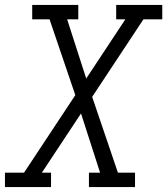

<svg xmlns="http://www.w3.org/2000/svg" viewBox="-33 -755 675 775"><path d="M-13 0V-58H64L271 -371L167 -677H97V-735H283V-677H238L315 -438L473 -677H436V-735H622V-677H546L339 -364L443 -58H512V0H326V-58H371L294 -297L136 -58H173V0Z"/></svg>

Font: Iosevka Slab Light Extended
Style: Italic
Weight: 300
Width: 7
Italic angle: -9°
Monospace: yes
Designer: Belleve Invis
Foundry: Belleve Invis
Version: Version 11.1.0; ttfautohint (v1.8.3)